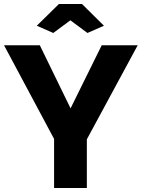

<svg xmlns="http://www.w3.org/2000/svg" viewBox="-20 -935 705 955"><path d="M178 -710 331 -396 486 -710H665L412 -242V0H249V-244L0 -710ZM163 -807 273 -915H388L497 -807L415 -771L330 -834L245 -771Z"/></svg>

Font: Raleway Thin ExtraBold
Style: Regular
Weight: 800
Version: Version 4.026